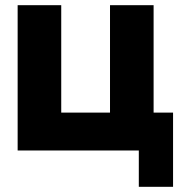

<svg xmlns="http://www.w3.org/2000/svg" viewBox="-20 -580 697 740"><path d="M572 -560V-146H647V140H515V0H48V-560H216V-146H404V-560Z"/></svg>

Font: Tektur
Style: Bold
Weight: 700
Designer: Adam Jagosz
Foundry: Adam Jagosz
Version: Version 1.005;gftools[0.9.30]